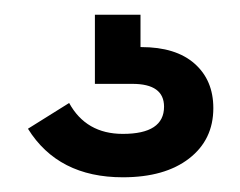

<svg xmlns="http://www.w3.org/2000/svg" viewBox="-20 -29 326 261"><path d="M147 212Q59 212 18 146L74 111Q97 153 147 153Q203 153 203 116Q203 85 160 85H109V-9H171V35H172Q219 35 244.5 57.5Q270 80 270 118Q270 161 237 186.5Q204 212 147 212Z"/></svg>

Font: NT Somic
Style: Regular
Weight: 400
Designer: Ravid Balaliev — lead type designer, mastering
Michael Voronin — secret advisor, marketing
Ivan Kovalenko — best boy
Foundry: NT Type
Version: Version 0.7